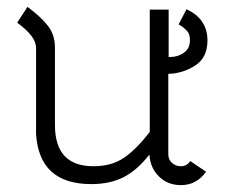

<svg xmlns="http://www.w3.org/2000/svg" viewBox="-20 -528 664 559"><path d="M470 -313V-79Q470 -63 481 -53.5Q492 -44 506 -44Q524 -44 534 -59L580 -28Q552 11 507 11Q468 11 442.5 -14.5Q417 -40 415 -78Q379 -32 339.5 -12Q300 8 246 8Q94 8 85 -138V-389Q85 -422 30 -462L60 -508Q98 -480 119 -453.5Q140 -427 140 -389V-164Q140 -44 252 -44Q304 -44 340 -68Q376 -92 416 -144V-500H471V-362H475Q498 -362 515.5 -374.5Q533 -387 533 -411Q533 -421 530.5 -428Q528 -435 521 -441.5Q514 -448 512 -449.5Q510 -451 500 -457L523 -501Q584 -473 584 -410Q584 -360 548 -337Q512 -314 470 -313Z"/></svg>

Font: Bellota
Style: Regular
Weight: 400
Designer: Kemie Guaida
Foundry: Kemie Guaida
Version: Version 1.000;PS 002.000;hotconv 1.0.70;makeotf.lib2.5.58329